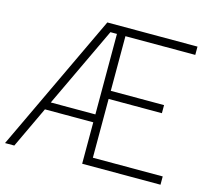

<svg xmlns="http://www.w3.org/2000/svg" viewBox="-101 -820 1034 940"><g transform="rotate(15 416.0 -350.0)"><path d="M0 0 331 -700H788V-658H434V-381H704V-340H434V-42H788V0H391V-210H146L47 0ZM165 -250H391V-658H358Z"/></g></svg>

Font: Haskoy ExtraLight
Style: Regular
Weight: 200
Designer: Ertekin Erdin
Foundry: Ertekin Erdin
Version: Version 2.000; ttfautohint (v1.8.4.7-5d5b)